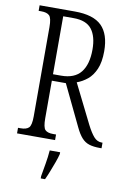

<svg xmlns="http://www.w3.org/2000/svg" viewBox="-101 -774 704 1054"><g transform="rotate(10 251.5 -246.5)"><path d="M32 0V-31H47Q78 -31 92 -44.5Q106 -58 106 -108V-605Q106 -656 92 -669.5Q78 -683 47 -683H32V-714H228Q332 -714 378.5 -668Q425 -622 425 -527Q425 -466 408 -427Q391 -388 364 -366Q337 -344 306 -333L415 -114Q436 -73 454.5 -52Q473 -31 499 -31H503V0H493Q458 0 434 -7.5Q410 -15 392 -35Q374 -55 357 -91L248 -318H170V-108Q170 -58 183 -44.5Q196 -31 227 -31H244V0ZM215 -354Q290 -354 325 -398Q360 -442 360 -525Q360 -598 329.5 -637.5Q299 -677 228 -677H170V-354ZM203 208Q209 173 215.5 136Q222 99 225 61H283V71Q278 92 268 119Q258 146 247.5 173Q237 200 227 221H203Z"/></g></svg>

Font: Noto Serif Tamil ExtraCondensed Light
Style: Regular
Weight: 300
Width: 2
Designer: Indian Type Foundry, Tom Grace, and the Monotype Design Team
Foundry: Monotype Imaging Inc.
Version: Version 2.004; ttfautohint (v1.8.4.7-5d5b)